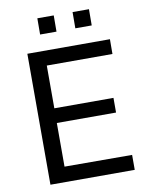

<svg xmlns="http://www.w3.org/2000/svg" viewBox="-97 -974 814 1044"><g transform="rotate(-10 310.0 -452.0)"><path d="M95.5 0V-723H551.5L551 -641.5H188.5V-405.5H515V-324.5H188V-83.5L561 -82.5V0ZM376.5 -814 377 -903.5H467.5L467 -814ZM182 -814 182.5 -903.5H273L272.5 -814Z"/></g></svg>

Font: Public Sans
Style: Regular
Weight: 400
Designer: The Public Sans project authors (U.S. Web Design System). Libre Franklin designed by Pablo Impallari and Rodrigo Fuenzal
Version: Version 1.008; ttfautohint (v1.8.1) -l 8 -r 50 -G 200 -x 14 